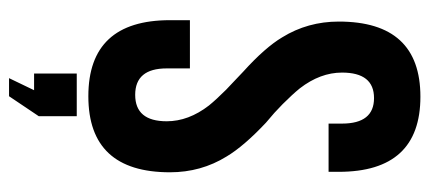

<svg xmlns="http://www.w3.org/2000/svg" viewBox="-276 -472 927 414"><g transform="rotate(90 187.0 -264.5)"><path d="M138 125V33H230V115L187 179H148L174 125ZM188 -708Q350 -708 350 -532V-510H246V-539Q246 -608 191 -608Q136 -608 136 -539Q136 -492 170 -448Q183 -432 204 -411L223 -393L244 -375Q295 -327 317 -290Q351 -235 351 -168Q351 8 187 8Q23 8 23 -168V-211H127V-161Q127 -93 184 -93Q241 -93 241 -161Q241 -208 207 -252Q194 -268 173 -289L154 -307L134 -326Q82 -373 60 -410Q26 -465 26 -532Q26 -708 188 -708Z"/></g></svg>

Font: Adderley Bold
Style: Regular
Weight: 700
Designer: gorohovskiy
Version: Version 1.003 November 13, 2017